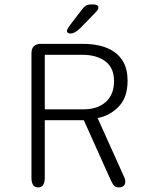

<svg xmlns="http://www.w3.org/2000/svg" viewBox="-20 -810 659 836"><path d="M175 -571.5V-334H344.5Q404.5 -334 440.5 -366Q476.5 -398 476.5 -456.5Q476.5 -515.5 438.2 -543.5Q400 -571.5 337 -571.5ZM117 -36V-578Q117 -619 158.5 -619H343Q380.5 -619 415 -611Q449.5 -603 476.8 -584.5Q504 -566 519.8 -535.2Q535.5 -504.5 535.5 -458.5Q535.5 -386 497 -346Q458.5 -306 405 -296L520.5 -39.5Q523.5 -33.5 524.5 -28.8Q525.5 -24 525.5 -19.5Q525.5 -7 518 -0.5Q510.5 6 498.5 6Q482.5 6 475.5 -2.8Q468.5 -11.5 461 -28.5L345 -286.5H175V-36Q175 6 146 6Q117 6 117 -36ZM285.5 -664Q281 -664 276.2 -666.8Q271.5 -669.5 271.5 -675.5Q271.5 -683 287 -703.5L336 -767.5Q346 -780.5 354 -785.5Q362 -790.5 377.5 -790.5H389Q397 -790.5 402.8 -787Q408.5 -783.5 408.5 -777Q408.5 -768 397 -757L329 -687Q317 -675.5 306.5 -669.8Q296 -664 285.5 -664Z"/></svg>

Font: Sono Monospace Light
Style: Regular
Weight: 300
Version: Version 2.112